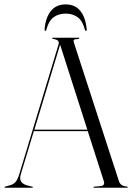

<svg xmlns="http://www.w3.org/2000/svg" viewBox="-20 -876 616 896"><path d="M133.5 -2.5Q133.5 0 131 0H3.5Q1 0 1 -2.5Q1 -4.5 4 -5L31.5 -13Q42.5 -16 52.2 -26.5Q62 -37 70.5 -65L253 -668Q256.5 -678.5 251.5 -685Q246.5 -691.5 229.5 -694Q223 -696 223 -697.5Q223 -700 227 -700H347.5Q350.5 -700 350.5 -697.5Q350.5 -695.5 345 -694Q327.5 -693.5 324.8 -690Q322 -686.5 325 -676.5L535 -30.5Q543 -6.5 572.5 -5.5Q576 -4.5 576 -2.5Q576 0 573 0H419Q416 0 416 -2.5Q416 -4 420 -5L450.5 -7.5Q471.5 -10.5 464 -32L389.5 -264H138L77.5 -64.5Q70 -40.5 79 -28Q88 -15.5 108 -10.5L130 -5Q133.5 -4.5 133.5 -2.5ZM140.5 -271H387.5L260.5 -667.5ZM286.5 -812.5Q252.5 -812.5 229.8 -795.2Q207 -778 196.5 -738Q195.5 -732 191.5 -732Q187.5 -732 188 -739.5Q192.5 -793 217 -824.2Q241.5 -855.5 286.5 -855.5Q331 -855.5 355.5 -824.2Q380 -793 384.5 -739.5Q385.5 -732 381 -732Q377 -732 376 -738Q365.5 -779 342.2 -795.8Q319 -812.5 286.5 -812.5Z"/></svg>

Font: Fraunces 144pt Light
Style: Regular
Weight: 300
Version: Version 1.000;[b76b70a41]